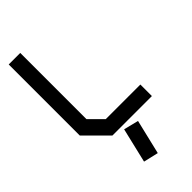

<svg xmlns="http://www.w3.org/2000/svg" viewBox="-263 -681 965 965"><g transform="rotate(-45 220.0 -198.5)"><path d="M418 0H137.7L21.5 -116.2V-621.1H103.5V-150.4L171.9 -82H418ZM280.3 39.1 236.3 223.6Q210 217.8 157.2 205.1Q171.9 143.6 201.2 19.5Q227.5 26.4 280.3 39.1Z"/></g></svg>

Font: mr_KirucoupageG
Style: Regular
Weight: 400
Designer: Jan Henkel
Version: Version 1.00 May 25, 2020, initial release